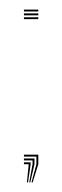

<svg xmlns="http://www.w3.org/2000/svg" viewBox="-20 -343 130 401"><path d="M45.8 38 56 0V-16H30V-20H60V0L48.2 38ZM36.2 38 40 0H30V-4H44V0L38.5 38ZM41 38 48 0V-8H30V-12H52V0L43.2 38ZM30 -303V-307H60V-303ZM30 -319V-323H60V-319ZM30 -311V-315H60V-311Z"/></svg>

Font: Big Shoulders Inline Display SC Thin
Style: Regular
Weight: 100
Designer: Patric King
Foundry: XO Type Co
Version: Version 2.002